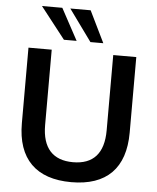

<svg xmlns="http://www.w3.org/2000/svg" viewBox="-61 -972 846 1033"><g transform="rotate(5 362.0 -456.0)"><path d="M362.7 9.8C552.9 9.8 652.9 -90.2 652.9 -283.3V-691.2H528.4V-284.3C528.4 -159.8 471.6 -98 362.7 -98C253.9 -98 196.1 -159.8 196.1 -284.3V-691.2H70.6V-283.3C70.6 -90.2 172.5 9.8 362.7 9.8ZM400 -750H469.6L386.3 -920.6H276.5ZM256.9 -750H325.5L233.3 -920.6H123.5Z"/></g></svg>

Font: LL Pando Sans
Style: Bold
Weight: 700
Designer: Joshua Smith
Foundry: Joshua Smith
Version: Version 1.000;Glyphs 3.2.1 (3258)